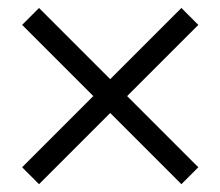

<svg xmlns="http://www.w3.org/2000/svg" viewBox="-20 -585 558 486"><path d="M439.2 -118.8 482 -161.6 78.8 -564.8 36 -522ZM78.8 -118.8 482 -522 439.2 -564.8 36 -161.6Z"/></svg>

Font: Platypi Light
Style: Regular
Weight: 300
Designer: David Sargent
Foundry: Bolt Cutter Type
Version: Version 1.200